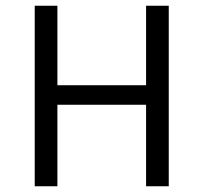

<svg xmlns="http://www.w3.org/2000/svg" viewBox="-20 -649 709 669"><path d="M101 0V-629H180V-352H489V-629H568V0H489V-284H180V0Z"/></svg>

Font: Karla Neue
Style: Regular
Weight: 400
Designer: Jonathan Pinhorn
Foundry: PYRS Fontlab Ltd. / Made with FontLab
Version: Version 1.000;PS 001.001;hotconv 1.0.56